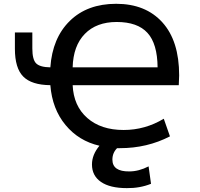

<svg xmlns="http://www.w3.org/2000/svg" viewBox="-20 -761 1040 1000"><path d="M358.4 -410.2H800.8Q799.8 -533.2 748 -589.8Q696.3 -646.5 587.9 -646.5Q482.4 -646.5 421.9 -584.5Q361.3 -522.5 358.4 -410.2ZM589.8 10.7Q565.4 35.2 565.4 70.3Q565.4 132.8 653.3 131.8Q703.1 131.8 753.9 105.5L766.6 196.3Q708 219.7 640.6 218.8Q552.7 218.8 505.9 186.5Q459 154.3 459 95.7Q459 44.9 498 -2Q390.6 -26.4 321.3 -109.9Q252 -193.4 242.2 -317.4Q144.5 -318.4 101.1 -362.3Q57.6 -406.2 57.6 -506.8V-591.8H148.4V-508.8Q148.4 -450.2 168.5 -430.7Q188.5 -411.1 242.2 -410.2Q252.9 -563.5 343.8 -652.3Q434.6 -741.2 585 -741.2Q738.3 -741.2 825.7 -644.5Q913.1 -547.9 913.1 -368.2Q913.1 -349.6 911.1 -317.4H358.4Q363.3 -209 434.6 -146.5Q505.9 -84 624 -84Q735.4 -84 833 -142.6L865.2 -50.8Q746.1 10.7 604.5 10.7Z"/></svg>

Font: GenEi Gothic M SemiBold
Style: Regular
Weight: 500
Designer: o_tamon (Modified); [Source Han Sans]
Ryoko NISHIZUKA  (kana & ideographs); Paul D. Hunt (Latin, Greek & Cyrillic); Wenl
Version: Version 1.1a;Original Version 1.004